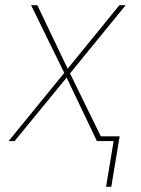

<svg xmlns="http://www.w3.org/2000/svg" viewBox="-20 -540 540 735"><path d="M386 175 415 0H351L235 -243L36 0H13L226 -261L99 -520H123L239 -277L437 -520H461L248 -259L366 -18H438L406 175Z"/></svg>

Font: Iosevka SS04 Thin
Style: Italic
Weight: 100
Italic angle: -9°
Monospace: yes
Designer: Belleve Invis
Foundry: Belleve Invis
Version: Version 19.0.0; ttfautohint (v1.8.4)